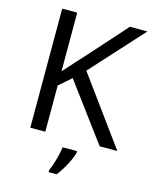

<svg xmlns="http://www.w3.org/2000/svg" viewBox="-135 -803 889 1112"><g transform="rotate(15 309.5 -246.5)"><path d="M619 0H513L260 -341L187 -277V0H97V-714H187V-362Q217 -396 248 -430Q279 -464 310 -498L503 -714H608L325 -403ZM394 70Q390 88 377.5 115.5Q365 143 348.5 171Q332 199 314 221H266V209Q274 192 282.5 165.5Q291 139 298 110.5Q305 82 307 61H394Z"/></g></svg>

Font: Noto Sans Elymaic
Style: Regular
Weight: 400
Designer: Morgane Pierson
Foundry: Google LLC
Version: Version 1.002; ttfautohint (v1.8.4.7-5d5b)